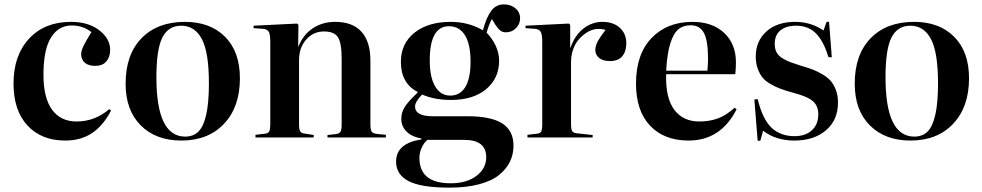

<svg xmlns="http://www.w3.org/2000/svg" viewBox="-20 -630 4502 880"><path d="M278.8 14.2Q169.9 14.2 106 -54.7Q42 -123.5 42 -247.1Q42 -376 113.3 -452.9Q184.6 -529.8 305.2 -529.8Q385.3 -529.8 435.1 -491.2Q484.9 -452.6 484.9 -400.9Q484.9 -369.1 467.5 -348.6Q450.2 -328.1 416 -328.1Q385.3 -328.1 368.7 -342.5Q352.1 -356.9 352.1 -381.8Q352.1 -397.5 362.1 -418.2Q372.1 -439 398.9 -482.9Q361.3 -513.2 308.1 -513.2Q248.5 -513.2 213.9 -458.3Q179.2 -403.3 179.2 -287.1Q179.2 -181.6 218.5 -127.4Q257.8 -73.2 331.1 -73.2Q414.6 -73.2 481 -129.9L488.8 -123Q453.1 -54.2 401.9 -20Q350.6 14.2 278.8 14.2Z M811.5 14.2Q694.3 14.2 625 -55.4Q555.7 -125 555.7 -246.1Q555.7 -379.9 628.7 -454.8Q701.7 -529.8 827.6 -529.8Q943.4 -529.8 1011.5 -461.4Q1079.6 -393.1 1079.6 -271Q1079.6 -139.6 1006.8 -62.7Q934.1 14.2 811.5 14.2ZM828.6 -3.9Q865.7 -3.9 889.2 -26.6Q912.6 -49.3 925 -103.8Q937.5 -158.2 937.5 -248Q937.5 -389.2 905.3 -450.7Q873 -512.2 810.5 -512.2Q752 -512.2 724.4 -458.5Q696.8 -404.8 696.8 -275.9Q696.8 -3.9 828.6 -3.9Z M1150.9 0V-12.2L1193.8 -17.1Q1209 -18.6 1213.9 -27.8Q1218.8 -37.1 1218.8 -63V-437Q1218.8 -471.7 1212.2 -483.9Q1205.6 -496.1 1184.6 -498L1141.6 -501L1142.6 -512.2L1341.8 -522L1347.7 -516.1L1346.7 -416H1347.7Q1369.6 -471.7 1414.1 -500.7Q1458.5 -529.8 1516.6 -529.8Q1595.7 -529.8 1636.7 -484.6Q1677.7 -439.5 1677.7 -352.1V-58.1Q1677.7 -34.7 1683.8 -26.4Q1689.9 -18.1 1709 -16.1L1748.5 -12.2V0H1481V-11.2L1517.6 -15.1Q1534.7 -17.1 1540.3 -25.9Q1545.9 -34.7 1545.9 -58.1V-360.8Q1545.9 -433.1 1528.8 -459.5Q1511.7 -485.8 1464.8 -485.8Q1416 -485.8 1383.3 -448.7Q1350.6 -411.6 1350.6 -354V-61Q1350.6 -37.1 1355.7 -28.3Q1360.8 -19.5 1375 -18.1L1418 -11.2V0Z M2040.5 230Q1909.7 230 1852.5 200Q1795.4 169.9 1795.4 110.8Q1795.4 26.9 1911.6 8.8V4.9Q1865.2 -3.9 1842.3 -28.1Q1819.3 -52.2 1819.3 -85Q1819.3 -115.2 1835.2 -140.1Q1851.1 -165 1893.6 -205.1V-209Q1817.4 -248.5 1817.4 -346.2Q1817.4 -430.7 1879.9 -480.2Q1942.4 -529.8 2045.4 -529.8Q2127.4 -529.8 2193.4 -491.2Q2209 -549.8 2231 -579.8Q2252.9 -609.9 2289.6 -609.9Q2320.8 -609.9 2342.3 -592Q2363.8 -574.2 2363.8 -545.9Q2363.8 -520.5 2345.2 -501.2Q2326.7 -481.9 2299.3 -481.9Q2283.2 -481.9 2272.9 -490Q2262.7 -498 2251.5 -515.1L2234.4 -543Q2219.2 -513.7 2210.4 -480Q2235.8 -454.6 2251.7 -420.7Q2267.6 -386.7 2267.6 -352.1Q2267.6 -271 2208.3 -221.4Q2148.9 -171.9 2047.4 -171.9Q1971.2 -171.9 1914.6 -196.8Q1882.3 -163.1 1882.3 -142.1Q1882.3 -97.2 1963.4 -97.2H2122.6Q2229.5 -97.2 2281.5 -64.7Q2333.5 -32.2 2333.5 38.1Q2333.5 77.1 2317.4 110.6Q2301.3 144 2268.1 171.4Q2234.9 198.7 2176.5 214.4Q2118.2 230 2040.5 230ZM2043.5 -191.9Q2088.9 -191.9 2112.8 -231.4Q2136.7 -271 2136.7 -347.2Q2136.7 -427.7 2110.8 -468.8Q2085 -509.8 2037.6 -509.8Q1949.7 -509.8 1949.7 -353Q1949.7 -275.9 1974.6 -233.9Q1999.5 -191.9 2043.5 -191.9ZM2208.5 90.8Q2208.5 11.2 2108.4 11.2H1938.5Q1921.9 25.9 1912.1 48.3Q1902.3 70.8 1902.3 92.8Q1902.3 151.9 1938 180.9Q1973.6 210 2046.4 210Q2119.1 210 2163.8 176Q2208.5 142.1 2208.5 90.8Z M2397.5 0V-12.2L2440.4 -17.1Q2456.1 -18.6 2460.7 -27.6Q2465.3 -36.6 2465.3 -63V-437Q2465.3 -471.2 2458.7 -483.6Q2452.1 -496.1 2431.2 -498L2388.2 -501L2389.2 -512.2L2587.4 -522L2593.3 -516.1V-412.1H2595.2Q2614.7 -468.8 2654.3 -499.3Q2693.8 -529.8 2741.2 -529.8Q2791 -529.8 2820.8 -502.7Q2850.6 -475.6 2850.6 -431.2Q2850.6 -395 2832.3 -372.6Q2814 -350.1 2775.4 -350.1Q2743.2 -350.1 2725.8 -364.5Q2708.5 -378.9 2708.5 -400.9Q2708.5 -418.9 2718.8 -438.7Q2729 -458.5 2755.4 -493.2Q2734.4 -499 2712.6 -496.8Q2690.9 -494.6 2670.2 -481.4Q2649.4 -468.3 2633.1 -449.7Q2616.7 -431.2 2606.9 -403.6Q2597.2 -376 2597.2 -345.2V-62Q2597.2 -38.1 2602.3 -29.3Q2607.4 -20.5 2624.5 -19L2696.3 -11.2V0Z M3136.2 14.2Q3023.9 14.2 2959.5 -54Q2895 -122.1 2895 -247.1Q2895 -381.3 2966.3 -455.6Q3037.6 -529.8 3153.8 -529.8Q3244.6 -529.8 3298.8 -479.5Q3353 -429.2 3353 -344.2Q3353 -318.4 3350.1 -290H3033.2Q3029.8 -181.6 3070.1 -127.4Q3110.4 -73.2 3185.1 -73.2Q3231 -73.2 3268.8 -86.7Q3306.6 -100.1 3347.2 -136.2L3356 -128.9Q3283.2 14.2 3136.2 14.2ZM3033.2 -306.2H3222.2Q3225.1 -331.5 3225.1 -360.8Q3225.1 -443.8 3206.3 -479Q3187.5 -514.2 3146 -514.2Q3111.8 -514.2 3089.4 -495.8Q3066.9 -477.5 3052.2 -430.9Q3037.6 -384.3 3033.2 -306.2Z M3452.6 15.1 3437.5 -173.8 3452.6 -175.8Q3475.1 -83.5 3516.1 -44.7Q3557.1 -5.9 3621.6 -5.9Q3671.4 -5.9 3700.9 -32.7Q3730.5 -59.6 3730.5 -106.9Q3730.5 -126 3724.4 -140.4Q3718.3 -154.8 3707.8 -164.6Q3697.3 -174.3 3681.4 -181.9Q3665.5 -189.5 3648.7 -195.1Q3631.8 -200.7 3610.4 -206.5Q3606.4 -207.5 3604.5 -208Q3574.2 -216.8 3554.2 -224.4Q3534.2 -231.9 3511.2 -245.1Q3488.3 -258.3 3475.1 -274.4Q3461.9 -290.5 3452.9 -315.2Q3443.8 -339.8 3443.8 -371.1Q3443.8 -441.4 3492.4 -485.6Q3541 -529.8 3625.5 -529.8Q3696.3 -529.8 3754.4 -490.2L3768.6 -529.8H3779.8L3792.5 -367.2L3776.9 -368.2Q3754.9 -441.9 3719.7 -477.1Q3684.6 -512.2 3628.4 -512.2Q3582.5 -512.2 3556.6 -490.5Q3530.8 -468.8 3530.8 -429.2Q3530.8 -406.2 3539.3 -390.1Q3547.9 -374 3566.7 -362.8Q3585.4 -351.6 3602.1 -345.2Q3618.7 -338.9 3648.4 -329.6Q3653.8 -328.1 3656.7 -327.1Q3686.5 -318.4 3707.3 -310.3Q3728 -302.2 3751.2 -288.3Q3774.4 -274.4 3788.3 -258.1Q3802.2 -241.7 3811.5 -216.6Q3820.8 -191.4 3820.8 -160.2Q3820.8 -79.6 3765.6 -32.7Q3710.4 14.2 3620.6 14.2Q3536.1 14.2 3477.5 -30.8L3464.8 15.1Z M4153.3 14.2Q4036.1 14.2 3966.8 -55.4Q3897.5 -125 3897.5 -246.1Q3897.5 -379.9 3970.5 -454.8Q4043.5 -529.8 4169.4 -529.8Q4285.2 -529.8 4353.3 -461.4Q4421.4 -393.1 4421.4 -271Q4421.4 -139.6 4348.6 -62.7Q4275.9 14.2 4153.3 14.2ZM4170.4 -3.9Q4207.5 -3.9 4231 -26.6Q4254.4 -49.3 4266.8 -103.8Q4279.3 -158.2 4279.3 -248Q4279.3 -389.2 4247.1 -450.7Q4214.8 -512.2 4152.3 -512.2Q4093.8 -512.2 4066.2 -458.5Q4038.6 -404.8 4038.6 -275.9Q4038.6 -3.9 4170.4 -3.9Z"/></svg>

Font: Display Semibold
Style: Regular
Weight: 600
Designer: Latin by Veronika Burian and Jose Scaglione. Greek by Irene Vlachou. Cyrillic by Vera Evstafieva.
Foundry: TypeTogether
Version: Version 3.002